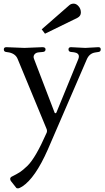

<svg xmlns="http://www.w3.org/2000/svg" viewBox="-20 -763 574 1054"><path d="M1 0ZM413 -453Q413 -472 386 -476L368 -478Q356 -480 356 -492Q356 -504 370 -504L448 -500L520 -504Q533 -504 533 -492Q533 -480 522 -478L503 -475Q470 -470 456 -436L242 59Q173 215 102 261Q86 271 79 271Q72 271 70 269L40 231Q36 226 36 219Q36 212 42 208Q74 192 90 181.5Q106 171 132 146Q176 102 235 -32Q238 -37 238 -44Q238 -51 235 -57L77 -439Q66 -467 31 -475L12 -478Q1 -480 1 -492Q1 -504 15 -504L114 -500L213 -504Q230 -504 230 -492Q230 -480 217 -478L196 -476Q177 -475 169 -464Q161 -453 167 -439L280 -144Q281 -142 284.5 -141.5Q288 -141 290 -146L410 -439Q413 -447 413 -453ZM360 -734Q370 -743 384.5 -743Q399 -743 411.5 -728.5Q424 -714 424 -694.5Q424 -675 405 -665L227 -578L209 -602Z"/></svg>

Font: Lustria
Style: Regular
Weight: 400
Designer: Matthew Desmond
Foundry: Matthew Desmond
Version: Version 001.001; ttfautohint (v1.6)